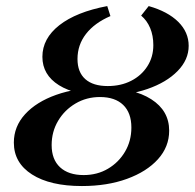

<svg xmlns="http://www.w3.org/2000/svg" viewBox="-20 -604 644 635"><path d="M250.8 11.3Q146 11.3 85.9 -27Q25.8 -65.3 25.8 -132.3Q25.8 -185.5 62.9 -226.2Q100 -266.9 165.7 -290.3Q231.5 -313.7 315.3 -313.7Q421 -313.7 480.2 -275.8Q539.5 -237.9 539.5 -171.8Q539.5 -118.5 502.4 -77.4Q465.3 -36.3 400 -12.5Q334.7 11.3 250.8 11.3ZM256.5 -25Q301.6 -25 337.1 -46Q372.6 -66.9 393.5 -102.4Q414.5 -137.9 414.5 -182.3Q414.5 -230.6 387.5 -256.9Q360.5 -283.1 310.5 -283.1Q266.1 -283.1 229.8 -261.7Q193.5 -240.3 172.2 -204.4Q150.8 -168.5 150.8 -124.2Q150.8 -76.6 178.6 -50.8Q206.5 -25 256.5 -25ZM326.6 -287.9Q229.8 -287.9 175 -322.2Q120.2 -356.5 120.2 -416.1Q120.2 -476.6 176.2 -520.6Q232.3 -564.5 334.7 -583.9L345.2 -550.8Q292.7 -528.2 264.5 -491.9Q236.3 -455.6 236.3 -408.9Q236.3 -365.3 262.1 -342.3Q287.9 -319.4 336.3 -319.4Q379.8 -319.4 413.7 -336.7Q447.6 -354 467.3 -384.7Q487.1 -415.3 487.1 -454.8Q487.1 -486.3 476.6 -511.3Q466.1 -536.3 446.8 -552.4L471.8 -583.9Q534.7 -566.1 569.4 -531.9Q604 -497.6 604 -452.4Q604 -406.5 567.3 -369Q530.6 -331.5 467.7 -309.7Q404.8 -287.9 326.6 -287.9Z"/></svg>

Font: Playfair 9pt
Style: Bold Italic
Weight: 700
Italic angle: -15.6°
Designer: Claus Eggers Sørensen
Foundry: Claus Eggers Sørensen
Version: Version 2.203